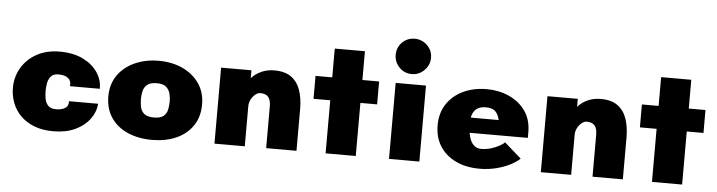

<svg xmlns="http://www.w3.org/2000/svg" viewBox="-45 -902 4148 1110"><g transform="rotate(5 2029.0 -347.0)"><path d="M287 10Q224 10 176.5 -8.5Q129 -27 97 -59Q65 -91 49 -132.5Q33 -174 33 -220Q33 -283 64 -336Q95 -389 151.5 -420.5Q208 -452 285 -452Q364 -452 420 -424.5Q476 -397 505.5 -353Q535 -309 534 -258H361Q365 -287 346.5 -303.5Q328 -320 289 -320Q258 -320 244 -302Q230 -284 226.5 -260.5Q223 -237 223 -219Q223 -199 226.5 -175.5Q230 -152 245 -135Q260 -118 292 -118Q324 -118 344.5 -130.5Q365 -143 363 -171H532Q528 -122 497.5 -81Q467 -40 413.5 -15Q360 10 287 10Z M860 10Q781 10 719 -17Q657 -44 622 -95.5Q587 -147 587 -219Q587 -290 623 -341.5Q659 -393 721 -421Q783 -449 860 -449Q937 -449 998 -421Q1059 -393 1095 -341.5Q1131 -290 1131 -219Q1131 -147 1096 -95.5Q1061 -44 1000 -17Q939 10 860 10ZM860 -120Q899 -120 916.5 -135.5Q934 -151 938.5 -174.5Q943 -198 943 -221Q943 -243 937.5 -265.5Q932 -288 914.5 -303.5Q897 -319 860 -319Q822 -319 804 -303.5Q786 -288 781 -265.5Q776 -243 776 -221Q776 -198 780.5 -174.5Q785 -151 803 -135.5Q821 -120 860 -120Z M1222 0V-441H1398V-395Q1421 -421 1455 -436.5Q1489 -452 1531 -452Q1593 -452 1629.5 -425Q1666 -398 1682 -351Q1698 -304 1698 -242V0H1522V-242Q1522 -268 1515 -284Q1508 -300 1494.5 -307Q1481 -314 1460 -314Q1447 -314 1432.5 -302.5Q1418 -291 1408 -272.5Q1398 -254 1398 -232V0Z M1867 0V-308H1770V-441H1867V-608H2042V-441H2139V-308H2042V0Z M2235 0V-441H2411V0ZM2323 -500Q2280 -500 2250.5 -530.5Q2221 -561 2221 -603Q2221 -646 2250.5 -675.5Q2280 -705 2323 -705Q2365 -705 2395.5 -675.5Q2426 -646 2426 -603Q2426 -561 2395.5 -530.5Q2365 -500 2323 -500Z M2761 11Q2682 11 2622.5 -17.5Q2563 -46 2530.5 -97.5Q2498 -149 2498 -219Q2498 -290 2532.5 -342Q2567 -394 2627 -422.5Q2687 -451 2764 -451Q2833 -451 2892.5 -424.5Q2952 -398 2988 -347.5Q3024 -297 3024 -223V-191H2656V-279H2847Q2839 -314 2821 -330Q2803 -346 2768 -346Q2736 -346 2717 -333Q2698 -320 2690 -297.5Q2682 -275 2682 -245Q2682 -202 2690.5 -170Q2699 -138 2716.5 -121Q2734 -104 2760 -104Q2791 -104 2819.5 -113Q2848 -122 2868.5 -134Q2889 -146 2895 -154L2993 -68Q2974 -49 2938.5 -30.5Q2903 -12 2857 -0.5Q2811 11 2761 11Z M3116 0V-441H3292V-395Q3315 -421 3349 -436.5Q3383 -452 3425 -452Q3487 -452 3523.5 -425Q3560 -398 3576 -351Q3592 -304 3592 -242V0H3416V-242Q3416 -268 3409 -284Q3402 -300 3388.5 -307Q3375 -314 3354 -314Q3341 -314 3326.5 -302.5Q3312 -291 3302 -272.5Q3292 -254 3292 -232V0Z M3761 0V-308H3664V-441H3761V-608H3936V-441H4033V-308H3936V0Z"/></g></svg>

Font: Teachers ExtraBold
Style: Regular
Weight: 800
Designer: Alfredo Marco Pradil, Chank Diesel
Version: Version 1.001